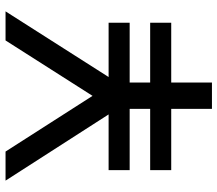

<svg xmlns="http://www.w3.org/2000/svg" viewBox="-66 -719 785 693"><g transform="rotate(-90 326.5 -372.5)"><path d="M632 -745C632 -745 395 -373 395 -373C395 -373 591 -373 591 -373C591 -373 591 -297 591 -297C591 -297 375 -297 375 -297C375 -297 375 -223 375 -223C375 -223 591 -223 591 -223C591 -223 591 -147 591 -147C591 -147 375 -147 375 -147C375 -147 375 0 375 0C375 0 280 0 280 0C280 0 280 -147 280 -147C280 -147 59 -147 59 -147C59 -147 59 -223 59 -223C59 -223 280 -223 280 -223C280 -223 280 -297 280 -297C280 -297 59 -297 59 -297C59 -297 59 -373 59 -373C59 -373 260 -373 260 -373C260 -373 21 -745 21 -745C21 -745 126 -745 126 -745C126 -745 327 -431 327 -431C327 -431 527 -745 527 -745C527 -745 632 -745 632 -745Z"/></g></svg>

Font: Preevio_Regular
Style: Regular
Weight: 500
Designer: Gumpita Rahayu
Foundry: Tokotype Studio
Version: ""